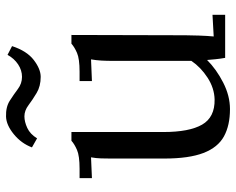

<svg xmlns="http://www.w3.org/2000/svg" viewBox="-93 -674 783 637"><g transform="rotate(-90 298.5 -355.5)"><path d="M255 16Q201 16 164.5 -4Q128 -24 109.5 -72Q91 -120 91 -202V-380Q91 -396 91.5 -412Q92 -428 95 -445Q78 -444 60.5 -443.5Q43 -443 26 -442V-483H57Q100 -483 119.5 -491.5Q139 -500 150 -510H179V-205Q179 -119 203.5 -76.5Q228 -34 287 -35Q325 -36 359.5 -58.5Q394 -81 415 -112V-369Q415 -393 416 -410.5Q417 -428 420 -445Q402 -444 384 -443.5Q366 -443 348 -442V-483H379Q422 -483 441.5 -491.5Q461 -500 472 -510H501L500 -132Q500 -116 499 -87Q498 -58 496 -38Q514 -39 532 -40Q550 -41 568 -42V0H425Q422 -17 420.5 -32Q419 -47 418 -60Q387 -29 343 -6.5Q299 16 255 16ZM464 -707Q448 -658 418 -635Q388 -612 362 -612Q331 -612 308.5 -625.5Q286 -639 268 -652.5Q250 -666 231 -666Q213 -666 192.5 -656.5Q172 -647 158 -624L128 -641Q141 -676 171.5 -701Q202 -726 230 -727Q262 -728 283 -714.5Q304 -701 322 -687.5Q340 -674 362 -674Q384 -674 403.5 -687Q423 -700 435 -722Z"/></g></svg>

Font: Lora
Style: Regular
Weight: 400
Designer: Olga Karpushina, Alexei Vanyashin (Cyrillic)
Foundry: Cyreal
Version: Version 3.005; ttfautohint (v1.8.4.7-5d5b)